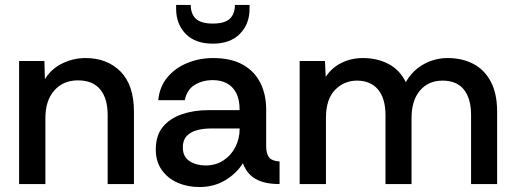

<svg xmlns="http://www.w3.org/2000/svg" viewBox="-20 -742 2072 774"><path d="M57 0V-496H159L161 -423Q186 -464 230.5 -486Q275 -508 325 -508Q412 -508 466 -453.5Q520 -399 520 -291V0H414V-278Q414 -345 384 -381.5Q354 -418 294 -418Q235 -418 199 -377.5Q163 -337 163 -266V0Z M784 12Q736 12 696 -5.5Q656 -23 632 -57Q608 -91 608 -139Q608 -196 636.5 -230.5Q665 -265 713.5 -281.5Q762 -298 820 -298H946Q946 -341 932 -367.5Q918 -394 894 -406.5Q870 -419 838 -419Q796 -419 764.5 -399.5Q733 -380 725 -338H618Q623 -392 654.5 -430Q686 -468 735 -488Q784 -508 839 -508Q911 -508 958.5 -481.5Q1006 -455 1029.5 -408Q1053 -361 1053 -301V-149Q1054 -120 1065.5 -106.5Q1077 -93 1107 -91V0Q1067 0 1037.5 -9Q1008 -18 989 -36.5Q970 -55 959 -84Q935 -44 889 -16Q843 12 784 12ZM809 -75Q850 -75 881 -95.5Q912 -116 929 -149.5Q946 -183 946 -222V-224H828Q799 -224 773.5 -217Q748 -210 732.5 -193.5Q717 -177 717 -148Q717 -110 744 -92.5Q771 -75 809 -75ZM838 -566Q767 -566 728.5 -605.5Q690 -645 690 -707V-722H749Q749 -686 769.5 -666.5Q790 -647 838 -647Q886 -647 906.5 -666.5Q927 -686 927 -722H986V-706Q986 -645 947 -605.5Q908 -566 838 -566Z M1188 0V-496H1290L1293 -432Q1317 -469 1356.5 -488.5Q1396 -508 1443 -508Q1500 -508 1545.5 -484.5Q1591 -461 1616 -411Q1642 -457 1687 -482.5Q1732 -508 1785 -508Q1843 -508 1888 -484.5Q1933 -461 1958.5 -413Q1984 -365 1984 -292V0H1879V-278Q1879 -345 1850 -381Q1821 -417 1764 -417Q1707 -417 1673 -377Q1639 -337 1639 -266V0H1534V-278Q1534 -345 1504 -381Q1474 -417 1419 -417Q1367 -417 1330.5 -379.5Q1294 -342 1294 -266V0Z"/></svg>

Font: Rethink Sans Medium
Style: Regular
Weight: 500
Designer: The Rethink Sans project authors (Hans Thiessen). DM Sans designed by Colophon Foundry.
Foundry: Rethink Communications LLC
Version: Version 1.001